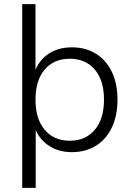

<svg xmlns="http://www.w3.org/2000/svg" viewBox="-20 -725 643 925"><path d="M87 180V-705H151V-373H145Q164 -431 211.5 -464Q259 -497 326 -497Q393 -497 442.5 -466Q492 -435 519 -378.5Q546 -322 546 -245Q546 -168 519 -111Q492 -54 442.5 -23Q393 8 326 8Q260 8 212.5 -25Q165 -58 146 -114H152V180ZM316 -47Q392 -47 436.5 -99.5Q481 -152 481 -245Q481 -338 436.5 -390Q392 -442 316 -442Q240 -442 195.5 -390Q151 -338 151 -245Q151 -152 195.5 -99.5Q240 -47 316 -47Z"/></svg>

Font: Nunito Sans 10pt Light
Style: Regular
Weight: 300
Designer: Vernon Adams
Foundry: Vernon Adams
Version: Version 3.101;gftools[0.9.27]